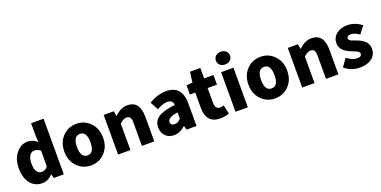

<svg xmlns="http://www.w3.org/2000/svg" viewBox="-16 -1705 5140 2592"><g transform="rotate(-20 2554.0 -408.5)"><path d="M106 -66Q43 -146 43 -284Q43 -418 116 -504Q184 -583 278 -583Q354 -583 415 -524L408 -609V-799H587V0H442L429 -55H425Q356 14 276 14Q169 14 106 -66ZM408 -180V-404Q371 -438 320 -438Q280 -438 255 -402Q226 -361 226 -287Q226 -132 323 -132Q377 -132 408 -180Z M783 -65Q698 -149 698 -284Q698 -420 783 -504Q863 -583 977 -583Q1091 -583 1170 -504Q1255 -420 1255 -284Q1255 -149 1170 -65Q1091 14 977 14Q863 14 783 -65ZM1073 -284Q1073 -439 977 -439Q880 -439 880 -284Q880 -130 977 -130Q1073 -130 1073 -284Z M1367 -569H1512L1524 -498H1528Q1615 -583 1710 -583Q1887 -583 1887 -352V0H1709V-330Q1709 -387 1693 -410Q1678 -431 1643 -431Q1598 -431 1544 -380V0H1367Z M2045 -37Q2000 -85 2000 -159Q2000 -250 2075 -300Q2150 -350 2316 -368Q2310 -441 2230 -441Q2170 -441 2081 -391L2019 -508Q2144 -583 2264 -583Q2494 -583 2494 -323V0H2349L2336 -57H2332Q2253 14 2169 14Q2092 14 2045 -37ZM2316 -169V-260Q2169 -240 2169 -173Q2169 -124 2230 -124Q2274 -124 2316 -169Z M2632 -211V-430H2555V-562L2642 -569L2662 -719H2810V-569H2944V-430H2810V-213Q2810 -125 2882 -125Q2899 -125 2934 -135L2962 -7Q2892 14 2833 14Q2632 14 2632 -211Z M3054 -569H3231V0H3054ZM3070 -674Q3041 -699 3041 -739Q3041 -780 3070 -805Q3098 -831 3143 -831Q3187 -831 3216 -805Q3244 -779 3244 -739Q3244 -699 3216 -674Q3187 -648 3143 -648Q3098 -648 3070 -674Z M3428 -65Q3343 -149 3343 -284Q3343 -420 3428 -504Q3508 -583 3622 -583Q3736 -583 3815 -504Q3900 -420 3900 -284Q3900 -149 3815 -65Q3736 14 3622 14Q3508 14 3428 -65ZM3718 -284Q3718 -439 3622 -439Q3525 -439 3525 -284Q3525 -130 3622 -130Q3718 -130 3718 -284Z M4012 -569H4157L4169 -498H4173Q4260 -583 4355 -583Q4532 -583 4532 -352V0H4354V-330Q4354 -387 4338 -410Q4323 -431 4288 -431Q4243 -431 4189 -380V0H4012Z M4621 -66 4700 -177Q4778 -117 4844 -117Q4911 -117 4911 -162Q4911 -184 4876 -203Q4866 -208 4798 -235Q4650 -294 4650 -402Q4650 -483 4711 -533Q4771 -583 4870 -583Q4975 -583 5074 -510L4994 -404Q4925 -452 4876 -452Q4816 -452 4816 -411Q4816 -389 4849 -372Q4860 -367 4927 -343Q5077 -286 5077 -172Q5077 -90 5017 -40Q4953 14 4840 14Q4716 14 4621 -66Z"/></g></svg>

Font: Source Han Sans CN Heavy
Style: Bold
Weight: 900
Designer: Ryoko NISHIZUKA (kana & ideographs); Paul D. Hunt (Latin, Greek & Cyrillic); Wenlong ZHANG (bopomofo); Sandoll Communica
Foundry: Adobe Systems Incorporated
Version: Version 1.000;PS 1;hotconv 1.0.78;makeotf.lib2.5.61930